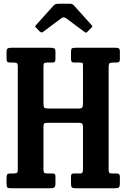

<svg xmlns="http://www.w3.org/2000/svg" viewBox="-20 -1005 674 1025"><path d="M212 -649.5V-453.5Q212 -434.5 216.8 -430Q221.5 -425.5 241 -425.5H396.5Q415.5 -425.5 419.2 -431.5Q423 -437.5 423 -457V-647.5Q423 -662.5 421.8 -666.8Q420.5 -671 406 -671H379.5Q366.5 -671 362.8 -675.5Q359 -680 359 -692.5V-726Q359 -741.5 363 -745.8Q367 -750 382 -750H597Q609.5 -750 614.8 -746.5Q620 -743 620 -729.5V-690Q620 -678.5 615.8 -674.8Q611.5 -671 598.5 -671H585Q569.5 -671 564.8 -667Q560 -663 560 -647.5V-98.5Q560 -87 563.2 -83Q566.5 -79 578.5 -79H598.5Q610.5 -79 615.2 -75.5Q620 -72 620 -59.5V-27.5Q620 -8.5 614.2 -4.2Q608.5 0 590.5 0H385Q368.5 0 363.8 -4.5Q359 -9 359 -26V-59.5Q359 -71.5 362 -75.2Q365 -79 376.5 -79H409Q417 -79 420 -83.8Q423 -88.5 423 -103.5V-325Q423 -341 418.2 -345.2Q413.5 -349.5 398.5 -349.5H235.5Q220 -349.5 216 -345.8Q212 -342 212 -327V-102Q212 -89 215 -84Q218 -79 232 -79H256.5Q268 -79 272 -76Q276 -73 276 -61V-27.5Q276 -9 270 -4.5Q264 0 246.5 0H39.5Q24 0 19.5 -4Q15 -8 15 -24V-54.5Q15 -69 18.5 -74Q22 -79 36 -79H50.5Q64.5 -79 69.8 -81.8Q75 -84.5 75 -98.5V-650.5Q75 -663.5 70.5 -667.2Q66 -671 53 -671H37Q22 -671 18.5 -675.8Q15 -680.5 15 -696V-728.5Q15 -742 20.8 -746Q26.5 -750 39.5 -750H250Q263.5 -750 269.8 -746.5Q276 -743 276 -728.5V-691.5Q276 -678.5 272.2 -674.8Q268.5 -671 256 -671H232Q219 -671 215.5 -667.2Q212 -663.5 212 -649.5ZM191.5 -837.5 173.5 -856.5Q168 -862 167.8 -864Q167.5 -866 173 -872L267 -976.5Q274.5 -985 293.5 -985H351Q361 -985 365.2 -983Q369.5 -981 374 -976.5L470 -870Q475.5 -864.5 469 -858L446.5 -835.5Q441 -830 439 -830.2Q437 -830.5 430.5 -835L333 -907.5Q320 -917 308 -908L209.5 -834.5Q201 -828 191.5 -837.5Z"/></svg>

Font: Besley* Condensed Semi
Style: Regular
Weight: 600
Width: 3
Designer: Owen Earl
Foundry: indestructible type*
Version: Version 3.000; ttfautohint (v1.8.3)